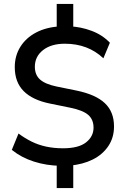

<svg xmlns="http://www.w3.org/2000/svg" viewBox="-20 -840 640 975"><path d="M268 115V-17L288 2Q216 1 152 -19.5Q88 -40 40 -79L74 -162Q106 -138 140.5 -121Q175 -104 214.5 -95.5Q254 -87 300 -87Q379 -87 417 -117Q455 -147 455 -192Q455 -233 428 -256.5Q401 -280 337 -293L234 -314Q145 -332 100 -377.5Q55 -423 55 -499Q55 -557 83.5 -602.5Q112 -648 163.5 -675Q215 -702 284 -706L268 -691V-820H352V-691L335 -706Q390 -704 445 -683.5Q500 -663 538 -623L505 -544Q466 -581 417 -599.5Q368 -618 309 -618Q240 -618 198.5 -585.5Q157 -553 157 -501Q157 -460 183 -436.5Q209 -413 266 -401L369 -380Q466 -360 512.5 -316Q559 -272 559 -198Q559 -141 530 -98Q501 -55 451 -30Q401 -5 334 1L352 -18V115Z"/></svg>

Font: Nunito Sans 11pt SemiBold
Style: Regular
Weight: 600
Version: Version 3.101;gftools[0.9.27]